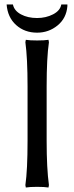

<svg xmlns="http://www.w3.org/2000/svg" viewBox="-20 -834 334 864"><path d="M283.2 -814V-806.2Q278.8 -752 239 -719.5Q199.2 -687 147 -687Q90.8 -687 52.5 -721.4Q14.2 -755.9 9.8 -814H38.1Q43.9 -785.6 74.5 -769.3Q105 -752.9 147 -752.9Q186.5 -752.9 218.8 -769.5Q251 -786.1 255.9 -814ZM147 -651.9Q180.2 -651.9 198.2 -654.8L200.2 -644Q189.9 -574.2 189.9 -444.8V-200.2Q189.9 -76.2 200.2 -1L198.2 9.8Q180.2 6.8 147 6.8Q114.3 6.8 96.2 9.8L94.2 -1Q104 -68.8 104 -200.2V-444.8Q104 -572.8 94.2 -644L96.2 -654.8Q114.3 -651.9 147 -651.9Z"/></svg>

Font: Linear Smooth Low Contrast
Style: Regular
Weight: 500
Designer: Philipp H. Poll, Flanker
Foundry: Philipp H. Poll, reworked by Flanker
Version: Version 1.010 | FøM Fix